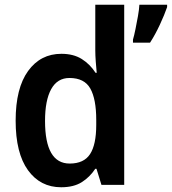

<svg xmlns="http://www.w3.org/2000/svg" viewBox="-20 -780 725 810"><path d="M238 10Q150 10 98 -62Q46 -134 46 -271Q46 -408 98.5 -480.5Q151 -553 239 -553Q290 -553 325 -531Q360 -509 383 -473H388Q386 -493 384 -520Q382 -547 382 -567V-760H504V0H408L387 -68H382Q359 -33 325 -11.5Q291 10 238 10ZM274 -90Q334 -90 360 -130Q386 -170 386 -253V-274Q386 -362 361 -406.5Q336 -451 273 -451Q222 -451 196 -404Q170 -357 170 -270Q170 -90 274 -90ZM685 -750Q674 -718 654.5 -676Q635 -634 613 -600H541V-613Q546 -630 551.5 -657Q557 -684 562 -712Q567 -740 568 -760H685Z"/></svg>

Font: Noto Sans Lao UI SemCond SemBd
Style: Regular
Weight: 600
Width: 4
Designer: Monotype Design Team
Foundry: Monotype Imaging Inc.
Version: Version 2.000; ttfautohint (v1.8.4.7-5d5b)